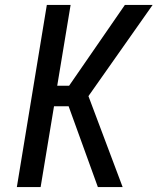

<svg xmlns="http://www.w3.org/2000/svg" viewBox="-20 -755 640 775"><path d="M48 0 169 -735H265L211 -409H259L484 -735H596L337 -367L475 0H375L257 -326H198L144 0Z"/></svg>

Font: Iosevka Md Ex Obl
Style: Regular
Weight: 500
Width: 7
Italic angle: -9°
Monospace: yes
Designer: Belleve Invis
Foundry: Belleve Invis
Version: Version 32.5.0; ttfautohint (v1.8.4)